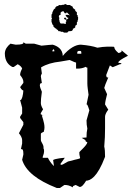

<svg xmlns="http://www.w3.org/2000/svg" viewBox="-20 -904 660 954"><path d="M274 -879C269 -876 269 -875 268 -874H262V-872H260L255 -867V-863C244 -856 248 -857 240 -842V-837C238 -836 238 -834 236 -831V-815H238V-810H236V-795C240 -790 238 -781 245 -779V-773L255 -763H259V-761L264 -756H267C267 -754 268 -754 271 -749H281V-746H292C293 -745 293 -745 298 -742H314L321 -749C338 -749 337 -750 342 -756V-761C347 -762 349 -764 354 -768V-776L355 -777H356C357 -778 358 -778 362 -782V-793L363 -794V-796H366V-801C366 -804 365 -803 368 -807V-820H366V-828L362 -830V-843C357 -848 355 -849 355 -849H354V-855C350 -858 347 -862 342 -864V-870L327 -879H314C311 -882 308 -882 304 -884C298 -880 297 -881 296 -880H291C283 -880 291 -877 274 -879ZM309 -801C309 -799 309 -798 310 -796H307V-785H300V-787H284C278 -788 281 -788 276 -796C276 -800 276 -802 274 -806V-810C274 -811 277 -816 272 -820L275 -829C276 -829 276 -829 281 -830V-841C290 -850 286 -844 291 -848H296C297 -846 297 -845 302 -838H309C311 -842 311 -843 312 -843L325 -830V-826C324 -828 323 -829 320 -830H305C313 -816 312 -817 321 -815L314 -808H309ZM298 -811 304 -806C308 -806 310 -810 310 -811L304 -817C300 -817 298 -812 298 -811ZM355 -777ZM355 -849ZM355 -849ZM347 -862ZM347 -862ZM346 -863ZM345 -864ZM345 -864ZM414 -568V-489C414 -475 417 -456 420 -433L410 -385H412C416 -383 422 -361 424 -356L410 -306V-305C410 -291 411 -278 414 -265C411 -252 410 -239 410 -225V-221L386 -219L406 -207L404 -206C404 -204 405 -201 414 -197C412 -181 374 -151 374 -147C374 -131 378 -124 378 -120C378 -114 370 -116 324 -103C315 -103 294 -85 285 -85C283 -85 281 -86 280 -89L302 -120C295 -120 255 -116 244 -109L248 -79C248 -79 231 -93 218 -120H192C191 -127 199 -138 199 -152C199 -157 199 -162 196 -167C199 -185 183 -197 183 -209V-239C183 -245 204 -250 198 -252C200 -258 201 -264 201 -271C201 -298 187 -327 188 -333H186C185 -333 210 -324 183 -336C179 -338 187 -349 194 -361C186 -374 183 -384 183 -392C183 -403 184 -420 188 -448C183 -459 178 -473 178 -479C178 -486 180 -491 186 -491H188L183 -525C183 -528 184 -532 188 -539L184 -569C210 -585 242 -594 280 -598L326 -606L342 -599C344 -598 352 -594 358 -593V-563H366C380 -563 394 -566 406 -572C408 -569 410 -568 414 -568ZM372 -651H376C381 -651 384 -650 384 -644V-637H364V-644C364 -648 367 -650 372 -651ZM250 -651V-649H240V-651L244 -659C248 -659 250 -656 250 -651ZM58 -682 32 -687C16 -674 5 -659 4 -639C4 -598 24 -580 42 -571H48L68 -585C81 -578 88 -570 90 -563C84 -552 80 -542 80 -532V-531C87 -522 96 -511 96 -497V-492L80 -471C82 -467 88 -456 96 -454C95 -433 89 -407 82 -407H80L90 -369V-340L80 -324V-318L96 -297V-284L74 -242C81 -233 90 -221 90 -207V-191L84 -163H88C92 -163 96 -159 96 -141V-136L90 -110C107 -54 165 -8 262 30H278L300 15C316 15 326 18 342 27V23C342 21 347 18 356 15L376 25C387 25 397 12 408 -6C428 -7 463 -21 502 -125C502 -147 501 -164 498 -176C501 -208 502 -238 502 -267V-323C502 -337 511 -350 518 -359L502 -385C502 -395 507 -416 512 -436L498 -467C499 -473 506 -492 518 -519H514C510 -519 509 -522 508 -527V-532L526 -579L540 -570L576 -585H580C581 -585 583 -587 583 -588C583 -589 583 -590 582 -590L568 -592V-593C568 -600 582 -610 616 -627L584 -654V-649C584 -647 583 -645 572 -641H568C534 -670 560 -672 536 -672H510C498 -672 482 -670 464 -667C444 -674 417 -679 382 -682C366 -682 339 -676 302 -638L292 -626C291 -660 266 -675 242 -682C234 -682 216 -680 186 -677L150 -687H108L96 -694V-690C96 -687 89 -682 58 -682Z"/></svg>

Font: GNUTypewriter
Style: Standard
Weight: 400
Version: Version 001.000